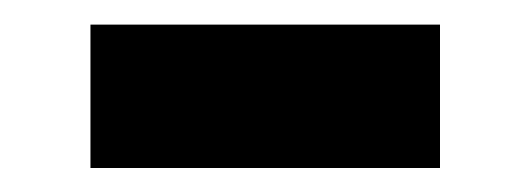

<svg xmlns="http://www.w3.org/2000/svg" viewBox="-20 -314 431 156"><path d="M53.5 -294H337.5V-177.5H53.5Z"/></svg>

Font: Newsreader ExtraBold
Style: Regular
Weight: 800
Designer: Hugues Gentile
Foundry: Production Type
Version: Version 1.003